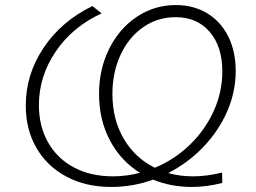

<svg xmlns="http://www.w3.org/2000/svg" viewBox="-20 -732 1015 760"><path d="M744 -34Q799 -34 859 -49L860 -8Q799 8 739 8Q656 8 586 -21Q507 8 420 8Q320 8 243.5 -32.5Q167 -73 124.5 -146Q82 -219 82 -314Q82 -438 153 -543.5Q224 -649 346 -708L382 -679Q267 -626 200.5 -528Q134 -430 134 -316Q134 -232 170.5 -168Q207 -104 273 -69Q339 -34 427 -34Q481 -34 534 -48Q458 -95 415 -176.5Q372 -258 372 -360Q372 -458 412 -538.5Q452 -619 521.5 -665.5Q591 -712 676 -712Q746 -712 800 -679.5Q854 -647 883.5 -587.5Q913 -528 913 -451Q913 -368 879 -290.5Q845 -213 784.5 -150Q724 -87 646 -47Q691 -34 744 -34ZM593 -68Q670 -100 730.5 -158Q791 -216 825.5 -291.5Q860 -367 860 -449Q860 -548 810 -606Q760 -664 675 -664Q604 -664 547 -624.5Q490 -585 457.5 -515.5Q425 -446 425 -360Q425 -259 470 -182.5Q515 -106 593 -68Z"/></svg>

Font: Montserrat Alternates Light
Style: Italic
Weight: 300
Italic angle: -11.3°
Designer: Julieta Ulanovsky
Foundry: Julieta Ulanovsky
Version: Version 7.200